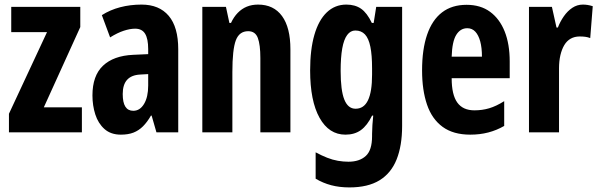

<svg xmlns="http://www.w3.org/2000/svg" viewBox="-20 -577 2612 837"><path d="M337 0H19V-81L185 -437H29V-547H330V-459L171 -109H337Z M597 -557Q674 -557 715.5 -508Q757 -459 757 -362V0H662L641 -73H638Q622 -45 603.5 -26.5Q585 -8 562 1Q539 10 507 10Q463 10 435.5 -14.5Q408 -39 395.5 -78Q383 -117 383 -161Q383 -247 429 -290.5Q475 -334 560 -338L626 -341V-363Q626 -408 612.5 -430Q599 -452 569 -452Q547 -452 519.5 -443Q492 -434 460 -414L424 -511Q460 -534 504 -545.5Q548 -557 597 -557ZM591 -252Q553 -250 534 -229Q515 -208 515 -167Q515 -130 526.5 -112Q538 -94 561 -94Q590 -94 608 -124Q626 -154 626 -204V-254Z M1105 -557Q1173 -557 1209.5 -507Q1246 -457 1246 -362V0H1115V-324Q1115 -382 1104 -411.5Q1093 -441 1062 -441Q1023 -441 1008 -401Q993 -361 993 -263V0H862V-547H965L980 -477H987Q999 -503 1016.5 -521Q1034 -539 1056 -548Q1078 -557 1105 -557Z M1490 -557Q1528 -557 1554 -539Q1580 -521 1601 -477H1609L1620 -547H1733V-28Q1733 58 1709 118Q1685 178 1634.5 209Q1584 240 1503 240Q1460 240 1424 230.5Q1388 221 1356 202V87Q1382 101 1406 110.5Q1430 120 1453.5 124Q1477 128 1499 128Q1547 128 1574.5 103Q1602 78 1602 17V7Q1602 -10 1603.5 -32Q1605 -54 1607 -73H1602Q1581 -30 1553.5 -10Q1526 10 1486 10Q1414 10 1373 -63.5Q1332 -137 1332 -270Q1332 -361 1350.5 -425Q1369 -489 1404.5 -523Q1440 -557 1490 -557ZM1529 -444Q1508 -444 1493.5 -424.5Q1479 -405 1472 -366Q1465 -327 1465 -268Q1465 -183 1481 -143Q1497 -103 1530 -103Q1548 -103 1561.5 -112Q1575 -121 1584 -139.5Q1593 -158 1597.5 -186Q1602 -214 1602 -252V-279Q1602 -337 1594.5 -373.5Q1587 -410 1571 -427Q1555 -444 1529 -444Z M2014 -556Q2075 -556 2116.5 -525.5Q2158 -495 2180 -440Q2202 -385 2202 -309V-236H1949Q1949 -164 1973.5 -130Q1998 -96 2048 -96Q2082 -96 2112.5 -105Q2143 -114 2178 -136V-28Q2145 -9 2108.5 0.5Q2072 10 2030 10Q1956 10 1909.5 -24Q1863 -58 1841.5 -121Q1820 -184 1820 -270Q1820 -362 1842 -426Q1864 -490 1907 -523Q1950 -556 2014 -556ZM2017 -454Q1987 -454 1969 -425Q1951 -396 1949 -330H2081Q2081 -369 2073.5 -396.5Q2066 -424 2052 -439Q2038 -454 2017 -454Z M2521 -557Q2531 -557 2541 -555.5Q2551 -554 2564 -550L2553 -411Q2543 -415 2532 -416.5Q2521 -418 2507 -418Q2485 -418 2468 -408.5Q2451 -399 2440 -380.5Q2429 -362 2423 -336.5Q2417 -311 2417 -279V0H2286V-547H2386L2406 -457H2412Q2422 -483 2438 -506Q2454 -529 2475 -543Q2496 -557 2521 -557Z"/></svg>

Font: Noto Sans Display ExtraCondensed
Style: Regular
Weight: 400
Width: 2
Version: Version 2.003